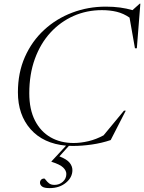

<svg xmlns="http://www.w3.org/2000/svg" viewBox="-20 -760 760 1013"><path d="M267.5 215.5Q293 215.5 311.5 199Q330 182.5 330 158Q330 140 313.2 123.8Q296.5 107.5 251.5 93.5V91.5L328.5 8.5Q208.5 -2.5 141.5 -78.2Q74.5 -154 74.5 -273Q74.5 -376.5 111.5 -459.8Q148.5 -543 212.8 -602.2Q277 -661.5 360.8 -693.2Q444.5 -725 538 -725Q579.5 -725 613.8 -720.2Q648 -715.5 679 -706.5L717 -740.5H720.5L702 -505.5H692L663.5 -667Q632 -689 596 -697.8Q560 -706.5 517.5 -706.5Q437.5 -706.5 368 -675.8Q298.5 -645 246 -587.8Q193.5 -530.5 164 -449.5Q134.5 -368.5 134.5 -268Q134.5 -182.5 164.5 -124Q194.5 -65.5 247 -35.5Q299.5 -5.5 368 -5.5Q406 -5.5 447 -15.2Q488 -25 526.5 -46L634 -176H643.5L564 -21Q516.5 -5 464.5 2.5Q412.5 10 366 10Q354.5 10 343.5 9.5L293.5 65Q333 80.5 347.5 98.8Q362 117 362 137.5Q362 176 327.8 204.2Q293.5 232.5 241.5 232.5Q213 232.5 202 224Q191 215.5 191 204Q191 194.5 197 188.2Q203 182 213 182Q216.5 182 222.2 190.2Q228 198.5 238.5 207Q249 215.5 267.5 215.5Z"/></svg>

Font: Newsreader Display Light
Style: Italic
Weight: 300
Italic angle: -17°
Designer: Hugues Gentile
Foundry: Production Type
Version: Version 1.001